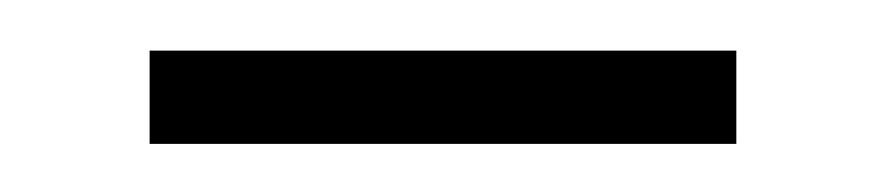

<svg xmlns="http://www.w3.org/2000/svg" viewBox="-20 -527 355 77"><path d="M40 -469.3V-506.7H275.3V-469.3Z"/></svg>

Font: Darker Grotesque Light
Style: Regular
Weight: 300
Designer: Gabriel Lam
Foundry: TypeRant
Version: Version 1.000;gftools[0.9.28]